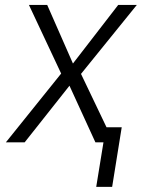

<svg xmlns="http://www.w3.org/2000/svg" viewBox="-20 -565 567 762"><path d="M167.3 -545.5 269.5 -312.9 449.2 -545.5H523.1L301.5 -271.7L402.7 -60H463.1L425.1 176.5H361.9L390.6 0H358.7L255.7 -224.8L77.8 0H3.2L222.7 -273.1L94.8 -545.5Z"/></svg>

Font: Karasuma Gothic
Style: Light Italic
Weight: 300
Italic angle: 9.39998°
Designer: Rasmus Andersson / Ryoko Nishizuka
Foundry: rsms
Version: Version 1.00